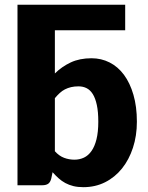

<svg xmlns="http://www.w3.org/2000/svg" viewBox="-20 -768 614 796"><path d="M52.5 0V-748.5H499V-642.5H207.5V-463.5Q236.5 -492 273.2 -509.2Q310 -526.5 359.5 -526.5Q400 -526.5 434.5 -509Q469 -491.5 494 -457.8Q519 -424 533.2 -375Q547.5 -326 547.5 -263.5Q547.5 -205 531.2 -155.5Q515 -106 485.8 -69.5Q456.5 -33 415.8 -12.5Q375 8 325.5 8Q302.5 8 284.2 3.5Q266 -1 250.8 -9.2Q235.5 -17.5 222.8 -29Q210 -40.5 198 -54L192.5 -28Q188.5 -12 179.5 -6Q170.5 0 155.5 0ZM305.5 -410Q288.5 -410 274.8 -406.8Q261 -403.5 249.2 -397.5Q237.5 -391.5 227.5 -382.2Q217.5 -373 207.5 -361V-141Q225 -121.5 245.5 -113.8Q266 -106 288.5 -106Q310 -106 328 -114.5Q346 -123 359.2 -141.8Q372.5 -160.5 380 -190.5Q387.5 -220.5 387.5 -263.5Q387.5 -304.5 381.5 -332.5Q375.5 -360.5 364.8 -377.8Q354 -395 339 -402.5Q324 -410 305.5 -410Z"/></svg>

Font: Lato Black
Style: Regular
Weight: 900
Designer: Lukasz Dziedzic
Foundry: tyPoland Lukasz Dziedzic
Version: Version 2.007; 2014-02-27